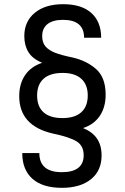

<svg xmlns="http://www.w3.org/2000/svg" viewBox="-20 -734 599 922"><path d="M86.9 1H168.9Q168.9 92.8 277.3 92.8Q329.1 92.8 355.5 72.3Q381.8 51.8 381.8 11.7Q381.8 -34.2 347.7 -55.2Q313.5 -76.2 233.4 -92.8Q72.3 -129.9 72.3 -272.5Q72.3 -331.1 100.1 -372.6Q127.9 -414.1 182.6 -432.6Q136.7 -451.2 116.7 -483.4Q96.7 -515.6 96.7 -560.5Q96.7 -630.9 147 -672.4Q197.3 -713.9 283.2 -713.9Q372.1 -713.9 418.9 -671.4Q465.8 -628.9 465.8 -552.7H383.8Q383.8 -638.7 282.2 -638.7Q234.4 -638.7 208.5 -618.7Q182.6 -598.6 182.6 -560.5Q182.6 -529.3 198.7 -510.7Q214.8 -492.2 245.1 -480.5Q275.4 -468.8 328.1 -458Q396.5 -442.4 441.9 -401.9Q487.3 -361.3 487.3 -279.3Q487.3 -218.8 459 -177.2Q430.7 -135.7 378.9 -119.1Q423.8 -100.6 445.8 -68.4Q467.8 -36.1 467.8 12.7Q467.8 85.9 416.5 127Q365.2 168 277.3 168Q184.6 168 135.7 124.5Q86.9 81.1 86.9 1ZM401.4 -275.4Q401.4 -328.1 370.1 -356Q338.9 -383.8 280.3 -383.8Q220.7 -383.8 189.5 -356Q158.2 -328.1 158.2 -275.4Q158.2 -222.7 189 -194.8Q219.7 -167 280.3 -167Q338.9 -167 370.1 -194.8Q401.4 -222.7 401.4 -275.4Z"/></svg>

Font: Dinish Expanded
Style: Regular
Weight: 400
Width: 7
Designer: Charles Nix
Foundry: Playbeing
Version: Version 2.005; ttfautohint (v1.8.3)